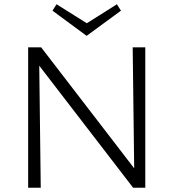

<svg xmlns="http://www.w3.org/2000/svg" viewBox="-20 -880 813 900"><path d="M386 -712 226 -830 245 -860 387 -771 528 -860 547 -830ZM661 -658V0H604L164 -572L171 0H112V-658H173L609 -91L602 -658Z"/></svg>

Font: Ysabeau SC Semilight
Style: Regular
Weight: 300
Designer: Christian Thalmann (Catharsis Fonts)
Version: Version 0.003